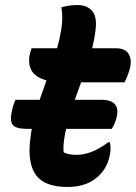

<svg xmlns="http://www.w3.org/2000/svg" viewBox="-20 -729 540 760"><path d="M41 -334H137Q144 -353 150.5 -372.5Q157 -392 164 -411Q79 -433 99 -520Q101 -526 102.5 -530Q104 -534 105 -538H206Q211 -556 215 -573.5Q219 -591 222 -609Q226 -632 226.5 -655Q227 -678 223 -700Q240 -705 255.5 -707Q271 -709 287 -709Q325 -709 345 -685.5Q365 -662 358 -609Q356 -591 352.5 -573.5Q349 -556 345 -538H438Q476 -538 489.5 -515Q503 -492 494 -458Q490 -443 485 -430Q480 -417 473 -403H301Q295 -386 288.5 -368.5Q282 -351 276 -334H380Q462 -334 440 -258Q436 -246 432.5 -237.5Q429 -229 422 -219H242Q238 -204 236 -190Q229 -150 232 -126Q251 -116 284 -116Q309 -116 339 -126.5Q369 -137 409 -166H415Q418 -153 417.5 -137Q417 -121 412 -103Q402 -64 372 -34Q350 -12 319 -0.5Q288 11 247 11Q156 11 122 -36.5Q88 -84 100 -179Q102 -199 106 -219H87Q41 -219 29.5 -236Q18 -253 28 -293Q30 -305 34 -315.5Q38 -326 41 -334Z"/></svg>

Font: Recursive Sn Csl St
Style: Bold Italic
Weight: 700
Italic angle: -15°
Version: Version 1.079;hotconv 1.0.112;makeotfexe 2.5.65598; ttfautoh